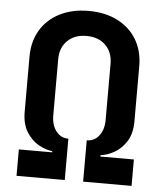

<svg xmlns="http://www.w3.org/2000/svg" viewBox="-53 -786 706 833"><g transform="rotate(5 300.0 -370.0)"><path d="M50 0V-115H195V-120Q166 -123 135 -140.5Q104 -158 82.5 -192.5Q61 -227 61 -280V-520Q61 -586 90.5 -635.5Q120 -685 174 -712.5Q228 -740 300 -740Q372 -740 426 -712.5Q480 -685 509.5 -635.5Q539 -586 539 -520V-280Q539 -227 517.5 -193Q496 -159 465 -141.5Q434 -124 405 -121V-115H551V0H340V-180Q373 -180 393.5 -206.5Q414 -233 414 -275V-520Q414 -570 383 -600.5Q352 -631 300 -631Q248 -631 217 -600.5Q186 -570 186 -520V-275Q186 -233 206.5 -206.5Q227 -180 260 -180V0Z"/></g></svg>

Font: Pitagon Sans Mono
Style: Bold
Weight: 700
Monospace: yes
Designer: Travis Tran
Foundry: Pitagon
Version: Version 1.001; ttfautohint (v1.8.4.7-5d5b);gftools[0.9.26]